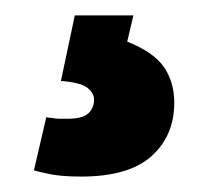

<svg xmlns="http://www.w3.org/2000/svg" viewBox="-20 -20 270 249"><path d="M85 209Q71 209 60 208Q49 207 41 205Q31 203 24 201L40 132Q44 133 48 133Q52 134 57 134Q62 134 68 134Q87 134 94.5 127Q102 120 102 109Q102 101 93.5 94Q85 87 59 85L77 0H153L145 34Q180 48 193 67.5Q206 87 206 113Q206 156 176.5 182.5Q147 209 85 209Z"/></svg>

Font: 
Style: 㨦
Weight: 700
Designer: A.Korolkova, Vitaly Kuzmin
Foundry: ParaType Ltd
Version: Version 2.000